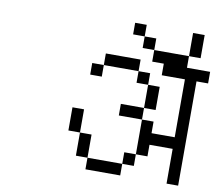

<svg xmlns="http://www.w3.org/2000/svg" viewBox="-86 -979 1172 1020"><g transform="rotate(10 500.0 -469.0)"><path d="M1000 -625V-687.5H875V-750H687.5V-687.5H750V-625H875V-312.5H750V-375H687.5V-187.5H625V-125H437.5V-62.5H625V-125H687.5V-187.5H750V-250H875V-62.5H937.5V-625ZM437.5 -125Q437.5 -125 437.5 -250H375Q375 -250 375 -125ZM375 -250Q375 -250 375 -375H312.5Q312.5 -375 312.5 -250ZM687.5 -375V-437.5H562.5V-375ZM687.5 -437.5H750Q750 -437.5 750 -562.5H687.5Q687.5 -562.5 687.5 -437.5ZM687.5 -562.5V-625H625V-562.5ZM437.5 -625H375V-562.5H437.5ZM437.5 -625H625V-687.5H437.5ZM687.5 -750V-812.5H625V-750ZM875 -750H937.5Q937.5 -750 937.5 -875H875Q875 -875 875 -750ZM625 -812.5V-875H562.5V-812.5Z"/></g></svg>

Font: UnifontExMono
Style: Regular
Weight: 500
Version: Version 15.0.06